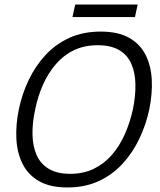

<svg xmlns="http://www.w3.org/2000/svg" viewBox="-20 -815 704 845"><path d="M277 10Q200 10 151.5 -18Q103 -46 79 -94.5Q55 -143 52 -205Q49 -267 63 -334Q77 -402 106.5 -463.5Q136 -525 180.5 -573Q225 -621 285.5 -648.5Q346 -676 423 -676Q500 -676 548.5 -648.5Q597 -621 621 -573Q645 -525 648 -463.5Q651 -402 637 -334Q623 -267 593.5 -205Q564 -143 519.5 -94.5Q475 -46 414.5 -18Q354 10 277 10ZM289 -50Q347 -50 392.5 -72Q438 -94 472 -133Q506 -172 529 -223.5Q552 -275 565 -334Q577 -393 576 -444Q575 -495 558 -534Q541 -573 504.5 -594.5Q468 -616 410 -616Q352 -616 306.5 -594.5Q261 -573 227 -534Q193 -495 170 -444Q147 -393 135 -334Q122 -275 123 -223.5Q124 -172 141 -133Q158 -94 194.5 -72Q231 -50 289 -50ZM311 -795H586L574 -740H299Z"/></svg>

Font: Epunda Sans Light
Style: Italic
Weight: 300
Italic angle: -12.0243°
Designer: Simon Atzbach
Foundry: typofactur
Version: Version 2.204